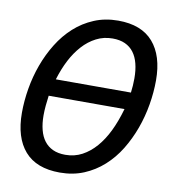

<svg xmlns="http://www.w3.org/2000/svg" viewBox="-76 -713 702 788"><g transform="rotate(10 275.0 -319.0)"><path d="M234.9 -66.9Q272.9 -66.9 304.4 -83.7Q335.9 -100.6 361.6 -130.1Q387.2 -159.7 406.7 -199.7Q426.3 -239.7 441.9 -293.9H126Q123 -273.4 121.1 -252Q119.1 -230.5 119.1 -210.9Q119.1 -177.7 126 -150.9Q132.8 -124 147 -105.5Q161.1 -86.9 182.9 -76.9Q204.6 -66.9 234.9 -66.9ZM344.2 -570.8Q307.1 -570.8 275.9 -554.7Q244.6 -538.6 219.7 -511Q194.8 -483.4 176 -447.3Q157.2 -411.1 143.1 -365.2H456.1Q458 -380.4 459 -395Q460 -409.7 460 -424.8Q460 -459 453.1 -486.1Q446.3 -513.2 432.1 -532Q418 -550.8 396.2 -560.8Q374.5 -570.8 344.2 -570.8ZM225.1 8.8Q127.4 8.8 78.6 -47.1Q29.8 -103 29.8 -206.1Q29.8 -255.4 38.6 -307.4Q47.4 -359.4 65.2 -408.2Q83 -457 109.9 -500.5Q136.7 -543.9 172.6 -576.4Q208.5 -608.9 253.9 -627.9Q299.3 -647 354 -647Q451.2 -647 500 -590.8Q548.8 -534.7 548.8 -432.1Q548.8 -382.8 540 -330.8Q531.2 -278.8 513.4 -229.7Q495.6 -180.7 469 -137.2Q442.4 -93.8 406.2 -61.3Q370.1 -28.8 325 -10Q279.8 8.8 225.1 8.8Z"/></g></svg>

Font: Code New Roman
Style: Italic
Weight: 400
Italic angle: -11°
Monospace: yes
Designer: Sam Radian
Foundry: Code New Roman
Version: Version 1.508 October 19, 2014